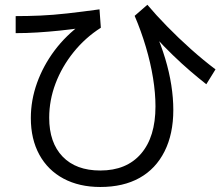

<svg xmlns="http://www.w3.org/2000/svg" viewBox="-20 -764 920 789"><path d="M106.7 -278.9Q106.7 -352.2 132.2 -423.3Q157.8 -494.4 204.4 -556.7Q251.1 -618.9 316.7 -666.7L327.8 -651.1Q274.4 -643.3 226.1 -638.3Q177.8 -633.3 133.3 -630.6Q88.9 -627.8 44.4 -627.8V-697.8Q94.4 -697.8 145.6 -700Q196.7 -702.2 256.7 -708.9Q316.7 -715.6 388.9 -725.6L394.4 -650Q330 -608.9 282.2 -549.4Q234.4 -490 208.3 -421.1Q182.2 -352.2 182.2 -280Q182.2 -177.8 237.2 -120.6Q292.2 -63.3 392.2 -63.3Q500 -63.3 559.4 -132.2Q618.9 -201.1 618.9 -326.7Q618.9 -381.1 608.9 -443.3Q598.9 -505.6 579.4 -571.1Q560 -636.7 533.3 -698.9L585.6 -744.4Q620 -703.3 666.7 -655.6Q713.3 -607.8 765 -561.7Q816.7 -515.6 865.6 -478.9L827.8 -417.8Q796.7 -442.2 761.7 -472.2Q726.7 -502.2 690 -537.8Q653.3 -573.3 615.6 -614.4L617.8 -634.4Q642.2 -578.9 658.9 -523.3Q675.6 -467.8 683.9 -414.4Q692.2 -361.1 692.2 -312.2Q692.2 -213.3 656.1 -141.7Q620 -70 553.3 -32.8Q486.7 4.4 392.2 4.4Q305.6 4.4 241.1 -30Q176.7 -64.4 141.7 -128.3Q106.7 -192.2 106.7 -278.9Z"/></svg>

Font: Paperlogy 4 Regular
Style: Regular
Weight: 400
Designer: redesigned by Lee Juim, glyphs from Gmarket Sans & Montserrat
Foundry: PT&
Version: Version 1.001